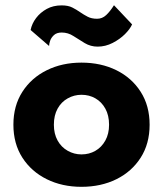

<svg xmlns="http://www.w3.org/2000/svg" viewBox="-20 -712 629 742"><path d="M31.8 -230Q31.8 -156.7 66.5 -102.7Q101.2 -48.8 160.8 -19.4Q220.3 10 294.8 10Q370.3 10 429.8 -19.4Q489.2 -48.8 523.7 -102.7Q558.2 -156.7 558.2 -230Q558.2 -303.2 523.7 -357.2Q489.2 -411.2 429.8 -440.6Q370.3 -470 294.8 -470Q220.3 -470 160.8 -440.6Q101.2 -411.2 66.5 -357.2Q31.8 -303.2 31.8 -230ZM188.2 -230Q188.2 -266.2 202.6 -292.2Q217 -318.2 241.8 -331.9Q266.5 -345.7 294.8 -345.7Q324.8 -345.7 348.7 -331.9Q372.7 -318.2 387.1 -292.2Q401.5 -266.2 401.5 -230Q401.5 -194.8 387.1 -168.9Q372.7 -143 348.7 -129.2Q324.8 -115.3 294.8 -115.3Q266.5 -115.3 241.8 -129.2Q217 -143 202.6 -168.9Q188.2 -194.8 188.2 -230ZM98.3 -596 169.7 -534.3Q169.7 -542.3 173.7 -554.3Q177.7 -566.3 188.4 -576.3Q199.2 -586.3 218.5 -586.3Q243 -586.3 263.8 -572.7Q284.7 -559 307.5 -545.4Q330.3 -531.8 357.3 -531.8Q387.5 -531.8 415.3 -546.1Q443 -560.3 462.8 -580Q482.5 -599.7 490.5 -617.7L420.5 -691.8Q405.5 -667.8 390.3 -653.7Q375.2 -639.5 355.3 -639.5Q333.8 -639.5 318.9 -647.3Q304 -655 289.8 -664.8Q275.7 -674.7 259.6 -682.9Q243.5 -691.2 218 -691.2Q185.7 -691.2 160.7 -677.5Q135.8 -663.8 119.6 -642.4Q103.3 -621 98.3 -596Z"/></svg>

Font: Jost* Book
Style: Regular
Weight: 400
Version: Version 3.000